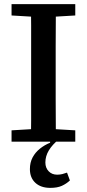

<svg xmlns="http://www.w3.org/2000/svg" viewBox="-20 -687 421 931"><path d="M36 0V-55L171 -63H210L345 -55V0ZM130 0Q131 -51 131 -102Q131 -153 131 -205Q131 -257 131 -309V-359Q131 -410 131 -461.5Q131 -513 131 -564.5Q131 -616 130 -667H251Q251 -616 250.5 -565Q250 -514 250 -462.5Q250 -411 250 -359V-309Q250 -258 250 -206Q250 -154 250.5 -103Q251 -52 251 0ZM36 -612V-667H345V-612L210 -604H171ZM224 224Q178 224 151.5 199.5Q125 175 125 133Q125 101 138 76.5Q151 52 173.5 34Q196 16 223 5V-12H266Q234 14 217 42Q200 70 200 101Q200 127 216 143.5Q232 160 257 160Q271 160 282.5 157Q294 154 305 150L319 188Q302 204 280 214Q258 224 224 224Z"/></svg>

Font: Source Serif 4 Medium
Style: Regular
Weight: 500
Designer: Frank Grießhammer
Foundry: Adobe Systems Incorporated
Version: Version 4.004;hotconv 1.0.116;makeotfexe 2.5.65601